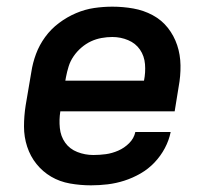

<svg xmlns="http://www.w3.org/2000/svg" viewBox="-20 -548 640 576"><path d="M253 8Q221 8 190 2.5Q159 -3 133.5 -18Q108 -33 89.5 -56Q71 -79 61.5 -108Q52 -137 52 -168.5Q52 -200 57 -232L74 -332Q78 -359 88 -386Q98 -413 115.5 -437Q133 -461 157 -479Q181 -497 208 -508.5Q235 -520 262.5 -524Q290 -528 317 -528Q349 -528 380 -522.5Q411 -517 438 -502.5Q465 -488 483.5 -464.5Q502 -441 511.5 -412.5Q521 -384 521.5 -352Q522 -320 516 -288L504 -214H161Q157 -189 159.5 -164Q162 -139 175.5 -120Q189 -101 212 -92Q235 -83 260 -83Q279 -83 297.5 -85.5Q316 -88 334.5 -96Q353 -104 367.5 -118.5Q382 -133 386 -152H492Q487 -127 474.5 -103.5Q462 -80 443.5 -60.5Q425 -41 401.5 -27.5Q378 -14 353 -6Q328 2 303 5Q278 8 253 8ZM176 -306H412Q417 -331 415 -355.5Q413 -380 400 -399Q387 -418 364.5 -427.5Q342 -437 317 -437Q301 -437 284.5 -434Q268 -431 253 -424Q238 -417 224.5 -405.5Q211 -394 201 -379.5Q191 -365 186 -349Q181 -333 178 -317Z"/></svg>

Font: Iosevka SmBd Ex Obl
Style: Regular
Weight: 600
Width: 7
Italic angle: -9°
Monospace: yes
Designer: Belleve Invis
Foundry: Belleve Invis
Version: Version 32.5.0; ttfautohint (v1.8.4)